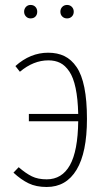

<svg xmlns="http://www.w3.org/2000/svg" viewBox="-20 -743 425 773"><path d="M103 -668.9Q91.8 -668.9 84.5 -676.8Q77.1 -684.6 77.1 -695.8Q77.1 -707.5 84.5 -715.3Q91.8 -723.1 103 -723.1Q115.2 -723.1 122.6 -715.3Q129.9 -707.5 129.9 -695.8Q129.9 -684.1 122.8 -676.5Q115.7 -668.9 103 -668.9ZM269.3 -676.5Q261.7 -668.9 250 -668.9Q238.3 -668.9 230.7 -676.5Q223.1 -684.1 223.1 -695.8Q223.1 -707.5 230.7 -715.3Q238.3 -723.1 250 -723.1Q261.7 -723.1 269.3 -715.3Q276.9 -707.5 276.9 -695.8Q276.9 -684.1 269.3 -676.5ZM173.8 -530.8Q211.4 -530.8 239.5 -517.1Q267.6 -503.4 288.3 -473.1Q309.1 -442.9 319.6 -390.6Q330.1 -338.4 330.1 -264.2Q330.1 -128.9 288.3 -59.6Q246.6 9.8 168 9.8Q125.5 9.8 95.2 -4.9Q64.9 -19.5 34.2 -47.9L55.2 -69.8Q84 -44.9 108.4 -33Q132.8 -21 168 -21Q229.5 -21 261.5 -78.1Q293.5 -135.3 294.9 -254.9H96.2V-284.2H294.9Q293.5 -345.7 284.4 -388.4Q275.4 -431.2 259 -455.3Q242.7 -479.5 222.4 -489.7Q202.1 -500 174.8 -500Q114.7 -500 60.1 -454.1L42 -477.1Q102.1 -530.8 173.8 -530.8Z"/></svg>

Font: Fira Sans Compressed UltraLight
Style: Regular
Weight: 200
Width: 1
Designer: Carrois Corporate & Edenspiekermann AG
Foundry: Carrois Corporate GbR & Edenspiekermann AG
Version: Version 4.203;PS 004.203;hotconv 1.0.88;makeotf.lib2.5.64775